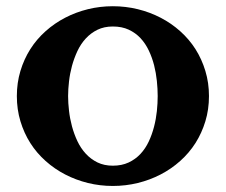

<svg xmlns="http://www.w3.org/2000/svg" viewBox="-20 -598 740 629"><path d="M664.6 -283.2Q664.6 -239.3 652.8 -200.7Q641.1 -162.1 620.4 -129.4Q599.6 -96.7 570.3 -70.6Q541 -44.4 506.1 -26.4Q471.2 -8.3 431.4 1.5Q391.6 11.2 349.6 11.2Q307.6 11.2 268.1 1.5Q228.5 -8.3 193.6 -26.4Q158.7 -44.4 129.4 -70.6Q100.1 -96.7 79.3 -129.4Q58.6 -162.1 46.9 -200.9Q35.2 -239.7 35.2 -283.2Q35.2 -326.7 46.9 -365.5Q58.6 -404.3 79.3 -437Q100.1 -469.7 129.4 -495.8Q158.7 -522 193.6 -540Q228.5 -558.1 268.1 -567.9Q307.6 -577.6 349.6 -577.6Q391.6 -577.6 431.4 -567.9Q471.2 -558.1 506.1 -540Q541 -522 570.3 -495.8Q599.6 -469.7 620.4 -437Q641.1 -404.3 652.8 -365.5Q664.6 -326.7 664.6 -283.2ZM496.6 -283.2Q496.6 -306.6 493.9 -332.8Q491.2 -358.9 484.9 -384Q478.5 -409.2 467.5 -432.4Q456.5 -455.6 440.4 -472.9Q424.3 -490.2 401.9 -500.7Q379.4 -511.2 349.6 -511.2Q321.3 -511.2 299.3 -500.5Q277.3 -489.7 261 -471.9Q244.6 -454.1 233.6 -430.7Q222.7 -407.2 215.8 -382.1Q209 -356.9 206.1 -331.3Q203.1 -305.7 203.1 -283.2Q203.1 -260.7 206.1 -235.1Q209 -209.5 215.8 -184.1Q222.7 -158.7 233.6 -135.5Q244.6 -112.3 261 -94.5Q277.3 -76.7 299.3 -65.9Q321.3 -55.2 349.6 -55.2Q378.9 -55.2 401.4 -65.7Q423.8 -76.2 440.2 -93.8Q456.5 -111.3 467.3 -134.3Q478 -157.2 484.6 -182.6Q491.2 -208 493.9 -233.9Q496.6 -259.8 496.6 -283.2Z"/></svg>

Font: Aclonica
Style: Regular
Weight: 400
Version: Version 1.001